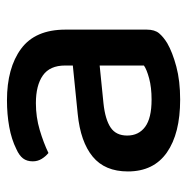

<svg xmlns="http://www.w3.org/2000/svg" viewBox="-13 -509 537 551"><g transform="rotate(-90 255.5 -233.5)"><path d="M245 -67Q280 -67 306 -74Q332 -81 343 -89V-216L234 -205Q188 -200 165 -184.5Q142 -169 142 -137Q142 -104 167 -85.5Q192 -67 245 -67ZM243 -482Q336 -482 391 -441.5Q446 -401 446 -314V-81Q446 -58 435.5 -45.5Q425 -33 407 -22Q381 -7 340 4Q299 15 245 15Q148 15 93.5 -23Q39 -61 39 -135Q39 -201 81.5 -236Q124 -271 204 -279L343 -293V-315Q343 -359 314.5 -379Q286 -399 235 -399Q195 -399 158 -388Q121 -377 92 -363Q82 -371 75 -382.5Q68 -394 68 -408Q68 -425 76.5 -436Q85 -447 103 -455Q131 -469 167 -475.5Q203 -482 243 -482Z"/></g></svg>

Font: Baloo Bhaina 2 Medium
Style: Regular
Weight: 500
Designer: Yesha Goshar, Manish Minz, Shuchita Grover and Ek Type
Foundry: Ek Type
Version: Version 1.640;hotconv 1.0.111;makeotfexe 2.5.65597; ttfautoh